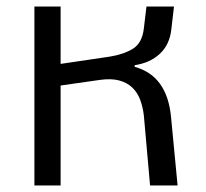

<svg xmlns="http://www.w3.org/2000/svg" viewBox="-20 -566 630 586"><path d="M85 -546H165V-371L314 -393Q358 -400 386 -417.5Q414 -435 419 -479L427 -546H511L503 -477Q498 -430 468 -402Q438 -374 391 -367V-362Q490 -335 502 -209L522 0H438L419 -214Q416 -239 408 -261Q400 -283 384 -298.5Q368 -314 343.5 -320.5Q319 -327 284 -322L165 -305V0H85Z"/></svg>

Font: IBM Plex Sans Thai
Style: Regular
Weight: 400
Designer: Mike Abbink, Paul van der Laan, Pieter van Rosmalen, Ben Mitchell, Mark Frömberg
Foundry: Bold Monday
Version: Version 1.1